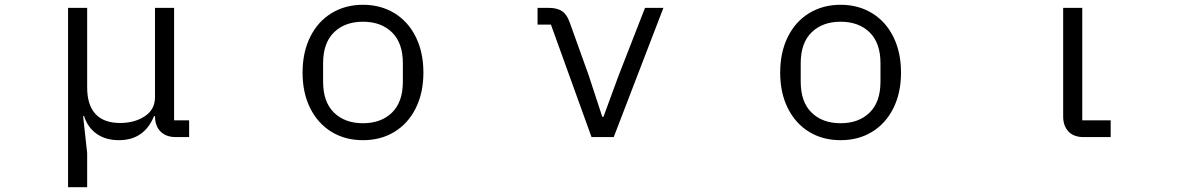

<svg xmlns="http://www.w3.org/2000/svg" viewBox="-20 -574 5040 804"><path d="M265 210V-541H345V-208Q345 -134 380 -96.5Q415 -59 483 -59Q543 -59 586 -87Q629 -115 629 -167V-541H709V-70H772V0H716Q675 0 652 -23.5Q629 -47 629 -88H625Q584 13 478 13Q423 13 385 -13.5Q347 -40 332 -88H328L345 67V210Z M1247 -270Q1247 -355 1279 -419.5Q1311 -484 1368.5 -519Q1426 -554 1500 -554Q1574 -554 1631.5 -519Q1689 -484 1721 -419.5Q1753 -355 1753 -270Q1753 -185 1721 -121Q1689 -57 1632 -22Q1575 13 1500 13Q1425 13 1368 -22Q1311 -57 1279 -121Q1247 -185 1247 -270ZM1667 -232V-309Q1667 -394 1621.5 -438.5Q1576 -483 1500 -483Q1424 -483 1378.5 -438.5Q1333 -394 1333 -309V-232Q1333 -147 1378.5 -102.5Q1424 -58 1500 -58Q1576 -58 1621.5 -102.5Q1667 -147 1667 -232Z M2457 0 2287 -471H2231V-541H2278Q2312 -541 2332.5 -528Q2353 -515 2365 -482L2445 -259L2502 -85H2507L2571 -259L2681 -541H2758L2550 0Z M3247 -270Q3247 -355 3279 -419.5Q3311 -484 3368.5 -519Q3426 -554 3500 -554Q3574 -554 3631.5 -519Q3689 -484 3721 -419.5Q3753 -355 3753 -270Q3753 -185 3721 -121Q3689 -57 3632 -22Q3575 13 3500 13Q3425 13 3368 -22Q3311 -57 3279 -121Q3247 -185 3247 -270ZM3667 -232V-309Q3667 -394 3621.5 -438.5Q3576 -483 3500 -483Q3424 -483 3378.5 -438.5Q3333 -394 3333 -309V-232Q3333 -147 3378.5 -102.5Q3424 -58 3500 -58Q3576 -58 3621.5 -102.5Q3667 -147 3667 -232Z M4517 0Q4476 0 4454 -23.5Q4432 -47 4432 -86V-541H4512V-70H4631V0Z"/></svg>

Font: IBM Plex Sans JP
Style: Regular
Weight: 400
Designer: Mike Abbink; Paul van der Laan; Pieter van Rosmalen; Wujin Sim; Yejin Wi; Jinhee Kim; Boomi Park; Yona Kim; Kichan Ma
Foundry: Sandoll Inc.
Version: Version 1.001